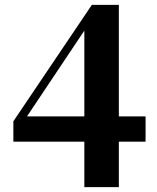

<svg xmlns="http://www.w3.org/2000/svg" viewBox="-20 -770 648 790"><path d="M91 -291 327 -644V-291ZM579 -291H469V-750H358L35 -271V-187H327V0H469V-187H579Z"/></svg>

Font: Noto Serif KR Black
Style: Regular
Weight: 900
Version: Version 1.001;PS 1.001;hotconv 16.6.54;makeotf.lib2.5.65590